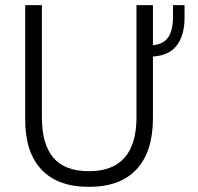

<svg xmlns="http://www.w3.org/2000/svg" viewBox="-20 -717 770 747"><path d="M78 -252V-697H143V-259Q143 -156 187.5 -103.5Q232 -51 326 -51Q511 -51 511 -261V-697H575V-541Q616 -545 634.5 -572Q653 -599 653 -652V-697H698V-648Q698 -580 668 -540.5Q638 -501 575 -497V-257Q575 -127 511.5 -58.5Q448 10 326 10Q205 10 141.5 -57Q78 -124 78 -252Z"/></svg>

Font: Hanken Grotesk Light
Style: Regular
Weight: 300
Designer: Alfredo Marco Pradil
Foundry: Hanken Design Co.
Version: Version 3.014